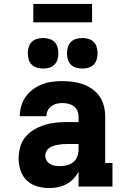

<svg xmlns="http://www.w3.org/2000/svg" viewBox="-20 -952 640 980"><path d="M231 8Q200 8 169.5 -1Q139 -10 116.5 -31.5Q94 -53 84.5 -83Q75 -113 75 -144Q75 -173 83 -201.5Q91 -230 109.5 -252.5Q128 -275 153.5 -290Q179 -305 207 -314Q235 -323 264 -326Q293 -329 322 -329H381V-357Q381 -372 375 -386.5Q369 -401 356.5 -410Q344 -419 329 -422.5Q314 -426 298 -426Q283 -426 268.5 -422.5Q254 -419 242 -410Q230 -401 223.5 -387.5Q217 -374 217 -359H81Q81 -385 88.5 -411Q96 -437 111.5 -458.5Q127 -480 148.5 -496Q170 -512 194.5 -521.5Q219 -531 245.5 -534.5Q272 -538 298 -538Q325 -538 352 -534.5Q379 -531 404 -522Q429 -513 451.5 -497Q474 -481 489 -458.5Q504 -436 510.5 -410Q517 -384 517 -357V-120H554V0H381V-75Q370 -55 354 -38.5Q338 -22 318 -11.5Q298 -1 275.5 3.5Q253 8 231 8ZM286 -104Q304 -104 322 -108.5Q340 -113 354 -124.5Q368 -136 374.5 -153.5Q381 -171 381 -189V-217H322Q310 -217 298.5 -216Q287 -215 275.5 -213Q264 -211 253 -207.5Q242 -204 232.5 -197.5Q223 -191 217 -180.5Q211 -170 211 -159Q211 -145 217.5 -133.5Q224 -122 235.5 -115Q247 -108 260 -106Q273 -104 286 -104ZM400 -602Q384 -602 368.5 -606.5Q353 -611 342 -622Q331 -633 326.5 -648.5Q322 -664 322 -680Q322 -696 326.5 -711.5Q331 -727 342 -738Q353 -749 368.5 -753.5Q384 -758 400 -758Q416 -758 431.5 -753.5Q447 -749 458 -738Q469 -727 473.5 -711.5Q478 -696 478 -680Q478 -664 473.5 -648.5Q469 -633 458 -622Q447 -611 431.5 -606.5Q416 -602 400 -602ZM200 -602Q184 -602 168.5 -606.5Q153 -611 142 -622Q131 -633 126.5 -648.5Q122 -664 122 -680Q122 -696 126.5 -711.5Q131 -727 142 -738Q153 -749 168.5 -753.5Q184 -758 200 -758Q216 -758 231.5 -753.5Q247 -749 258 -738Q269 -727 273.5 -711.5Q278 -696 278 -680Q278 -664 273.5 -648.5Q269 -633 258 -622Q247 -611 231.5 -606.5Q216 -602 200 -602ZM450 -838H150V-932H450Z"/></svg>

Font: Iosevka Curly Slab HvEx
Style: Regular
Weight: 900
Width: 7
Monospace: yes
Designer: Belleve Invis
Foundry: Belleve Invis
Version: Version 11.1.0; ttfautohint (v1.8.3)